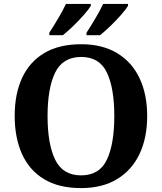

<svg xmlns="http://www.w3.org/2000/svg" viewBox="-20 -951 827 981"><path d="M394 10Q280 10 204.5 -36Q129 -82 92 -165Q55 -248 55 -359Q55 -470 92.5 -552Q130 -634 205.5 -679.5Q281 -725 395 -725Q503 -725 578.5 -679.5Q654 -634 693 -551.5Q732 -469 732 -358Q732 -247 693 -164.5Q654 -82 578.5 -36Q503 10 394 10ZM394 -55Q488 -55 526 -135Q564 -215 564 -358Q564 -501 526 -580.5Q488 -660 395 -660Q301 -660 262 -580.5Q223 -501 223 -358Q223 -215 262 -135Q301 -55 394 -55ZM422 -784Q443 -816 467 -856.5Q491 -897 507 -931H634V-921Q624 -904 598.5 -875Q573 -846 543.5 -817.5Q514 -789 491 -771H422ZM232 -784Q253 -816 277 -856.5Q301 -897 317 -931H444V-921Q434 -904 408.5 -875Q383 -846 353.5 -817.5Q324 -789 301 -771H232Z"/></svg>

Font: Noto Serif Gurmukhi
Style: Bold
Weight: 700
Designer: Vaibhav Singh and the Monotype Design Team
Foundry: Monotype Imaging Inc.
Version: Version 2.004; ttfautohint (v1.8.4.7-5d5b)